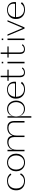

<svg xmlns="http://www.w3.org/2000/svg" viewBox="2328 -3068 940 5636"><g transform="rotate(-90 2798.0 -250.0)"><path d="M300 14Q228 14 166.5 -14.5Q105 -43 67.5 -100.5Q30 -158 30 -244Q30 -332 66 -392Q102 -452 164.5 -482.5Q227 -513 308 -513Q388 -513 442 -484Q496 -455 524 -408L486 -387Q458 -434 414.5 -459.5Q371 -485 308 -485Q202 -485 142.5 -420Q83 -355 83 -244Q83 -168 113.5 -116.5Q144 -65 193.5 -39.5Q243 -14 300 -14Q353 -14 389.5 -30Q426 -46 450 -72Q474 -98 489 -128L529 -112Q500 -51 442.5 -18.5Q385 14 300 14Z M847 14Q770 14 711.5 -20Q653 -54 620.5 -113.5Q588 -173 588 -247Q588 -322 620.5 -382Q653 -442 711.5 -477Q770 -512 847 -512Q924 -512 982 -477Q1040 -442 1072.5 -382Q1105 -322 1105 -247Q1105 -173 1072.5 -113.5Q1040 -54 982 -20Q924 14 847 14ZM846 -14Q910 -14 956.5 -44.5Q1003 -75 1028.5 -127.5Q1054 -180 1054 -247Q1054 -315 1028.5 -368.5Q1003 -422 956.5 -453Q910 -484 846 -484Q782 -484 735.5 -453Q689 -422 663.5 -368.5Q638 -315 638 -247Q638 -180 663.5 -127.5Q689 -75 735.5 -44.5Q782 -14 846 -14Z M1445 -507Q1514 -507 1553 -486Q1592 -465 1610.5 -429.5Q1629 -394 1634 -351Q1653 -411 1691.5 -445Q1730 -479 1776 -493Q1822 -507 1863 -507Q1944 -507 1987.5 -478Q2031 -449 2047.5 -403Q2064 -357 2064 -304V-1H2020V-304Q2020 -351 2005 -389Q1990 -427 1954 -449.5Q1918 -472 1855 -472Q1822 -472 1784 -461Q1746 -450 1712.5 -423.5Q1679 -397 1657.5 -350.5Q1636 -304 1636 -233V-1H1592V-304Q1592 -351 1577 -389Q1562 -427 1528.5 -449.5Q1495 -472 1437 -472Q1404 -472 1366 -461Q1328 -450 1294.5 -423.5Q1261 -397 1240 -350.5Q1219 -304 1219 -233V-1H1175V-500H1219V-343Q1234 -400 1269 -436Q1304 -472 1350.5 -489.5Q1397 -507 1445 -507Z M2162 -500H2206V-382L2200 -332Q2212 -379 2239.5 -420Q2267 -461 2310.5 -486.5Q2354 -512 2415 -512Q2491 -512 2547 -477.5Q2603 -443 2633.5 -383.5Q2664 -324 2664 -248Q2664 -173 2633.5 -114Q2603 -55 2547 -21Q2491 13 2415 13Q2354 13 2309.5 -13.5Q2265 -40 2237.5 -82.5Q2210 -125 2198 -173L2206 -102V200H2161ZM2415 -482Q2355 -482 2304.5 -453.5Q2254 -425 2224 -373Q2194 -321 2194 -248Q2194 -177 2224.5 -125Q2255 -73 2305.5 -44.5Q2356 -16 2416 -16Q2478 -16 2523.5 -47.5Q2569 -79 2594 -132Q2619 -185 2619 -248Q2619 -313 2593.5 -366Q2568 -419 2522 -450.5Q2476 -482 2415 -482Z M3216 -78Q3180 -34 3124 -10Q3068 14 2991 14Q2919 14 2857.5 -15Q2796 -44 2758.5 -104Q2721 -164 2721 -256Q2721 -338 2757 -395.5Q2793 -453 2853 -483Q2913 -513 2984 -513Q3093 -513 3155.5 -453.5Q3218 -394 3218 -293Q3218 -272 3215 -251H2774Q2775 -170 2806 -117.5Q2837 -65 2886 -39.5Q2935 -14 2991 -14Q3042 -14 3076.5 -27Q3111 -40 3134.5 -61.5Q3158 -83 3175 -107ZM2984 -488Q2923 -488 2877.5 -461.5Q2832 -435 2805.5 -388Q2779 -341 2775 -279H3164Q3167 -292 3168.5 -303Q3170 -314 3170 -327Q3170 -370 3150 -406.5Q3130 -443 3088.5 -465.5Q3047 -488 2984 -488Z M3490 12Q3414 12 3381.5 -27.5Q3349 -67 3349 -141V-467H3244V-502H3349V-700H3393V-502H3570V-467H3393V-144Q3393 -80 3415.5 -48Q3438 -16 3490 -16Q3525 -16 3555.5 -30.5Q3586 -45 3602 -76L3637 -59Q3615 -27 3577.5 -7.5Q3540 12 3490 12Z M3757 0V-500H3801V0ZM3757 -625V-669H3801V-625Z M4173 12Q4097 12 4064.5 -27.5Q4032 -67 4032 -141V-467H3927V-502H4032V-700H4076V-502H4253V-467H4076V-144Q4076 -80 4098.5 -48Q4121 -16 4173 -16Q4208 -16 4238.5 -30.5Q4269 -45 4285 -76L4320 -59Q4298 -27 4260.5 -7.5Q4223 12 4173 12Z M4440 0V-500H4484V0ZM4440 -625V-669H4484V-625Z M4776 0 4565 -500H4605L4794 -52L4983 -500H5023L4812 0Z M5554 -78Q5518 -34 5462 -10Q5406 14 5329 14Q5257 14 5195.5 -15Q5134 -44 5096.5 -104Q5059 -164 5059 -256Q5059 -338 5095 -395.5Q5131 -453 5191 -483Q5251 -513 5322 -513Q5431 -513 5493.5 -453.5Q5556 -394 5556 -293Q5556 -272 5553 -251H5112Q5113 -170 5144 -117.5Q5175 -65 5224 -39.5Q5273 -14 5329 -14Q5380 -14 5414.5 -27Q5449 -40 5472.5 -61.5Q5496 -83 5513 -107ZM5322 -488Q5261 -488 5215.5 -461.5Q5170 -435 5143.5 -388Q5117 -341 5113 -279H5502Q5505 -292 5506.5 -303Q5508 -314 5508 -327Q5508 -370 5488 -406.5Q5468 -443 5426.5 -465.5Q5385 -488 5322 -488Z"/></g></svg>

Font: Panamera Light
Style: Regular
Weight: 300
Designer: Bastien Sozeau
Foundry: NBR — Bastien Sozeau
Version: Version 3.002; ttfautohint (v1.8.4.7-5d5b);gftools[0.9.33]